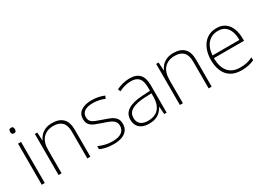

<svg xmlns="http://www.w3.org/2000/svg" viewBox="-16 -1429 2941 2145"><g transform="rotate(-30 1454.5 -357.0)"><path d="M128 -530V0H89V-530ZM108 -724Q127 -724 133.5 -714Q140 -704 140 -688Q140 -672 133.5 -662Q127 -652 108 -652Q92 -652 85 -662Q78 -672 78 -688Q78 -704 85 -714Q92 -724 108 -724Z M533 -540Q621 -540 668.5 -493Q716 -446 716 -347V0H677V-345Q677 -428 639 -466.5Q601 -505 530 -505Q444 -505 394.5 -453.5Q345 -402 345 -297V0H306V-530H337L343 -426H346Q359 -457 383 -482.5Q407 -508 444 -524Q481 -540 533 -540Z M1215 -137Q1215 -91 1192 -58Q1169 -25 1124 -7.5Q1079 10 1013 10Q958 10 914 0Q870 -10 841 -24V-64Q879 -46 923.5 -35Q968 -24 1014 -24Q1100 -24 1138 -54Q1176 -84 1176 -135Q1176 -170 1156.5 -192Q1137 -214 1102 -229Q1067 -244 1022 -258Q974 -274 936 -289.5Q898 -305 876 -331.5Q854 -358 854 -406Q854 -470 904.5 -505Q955 -540 1040 -540Q1087 -540 1128.5 -531Q1170 -522 1202 -508L1187 -474Q1158 -488 1118 -496.5Q1078 -505 1039 -505Q970 -505 931.5 -480.5Q893 -456 893 -407Q893 -370 912 -350Q931 -330 964.5 -317.5Q998 -305 1040 -290Q1086 -275 1126 -258.5Q1166 -242 1190.5 -214Q1215 -186 1215 -137Z M1530 -539Q1615 -539 1657.5 -494.5Q1700 -450 1700 -353V0H1669L1662 -98H1660Q1644 -68 1619.5 -43Q1595 -18 1559 -4Q1523 10 1470 10Q1418 10 1382 -7.5Q1346 -25 1327.5 -57Q1309 -89 1309 -133Q1309 -212 1374.5 -252.5Q1440 -293 1561 -299L1661 -305V-345Q1661 -431 1628 -467.5Q1595 -504 1529 -504Q1488 -504 1450.5 -494.5Q1413 -485 1372 -464L1360 -498Q1399 -516 1441.5 -527.5Q1484 -539 1530 -539ZM1565 -268Q1463 -263 1406 -231Q1349 -199 1349 -133Q1349 -81 1382 -52.5Q1415 -24 1474 -24Q1568 -24 1614 -77Q1660 -130 1661 -219V-272Z M2098 -540Q2186 -540 2233.5 -493Q2281 -446 2281 -347V0H2242V-345Q2242 -428 2204 -466.5Q2166 -505 2095 -505Q2009 -505 1959.5 -453.5Q1910 -402 1910 -297V0H1871V-530H1902L1908 -426H1911Q1924 -457 1948 -482.5Q1972 -508 2009 -524Q2046 -540 2098 -540Z M2652 -540Q2720 -540 2763.5 -507.5Q2807 -475 2828.5 -419.5Q2850 -364 2850 -294V-263H2462Q2462 -148 2514 -86.5Q2566 -25 2664 -25Q2713 -25 2748.5 -32.5Q2784 -40 2829 -61V-23Q2790 -6 2751.5 2Q2713 10 2663 10Q2582 10 2528 -24Q2474 -58 2448 -119.5Q2422 -181 2422 -260Q2422 -338 2448 -401Q2474 -464 2525 -502Q2576 -540 2652 -540ZM2652 -505Q2572 -505 2522 -452Q2472 -399 2463 -297H2810Q2811 -359 2793.5 -406Q2776 -453 2741 -479Q2706 -505 2652 -505Z"/></g></svg>

Font: Noto Sans Armenian ExtraLight
Style: Regular
Weight: 250
Designer: Monotype Design Team
Foundry: Monotype Imaging Inc.
Version: Version 2.007